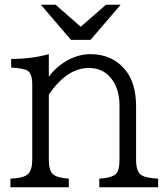

<svg xmlns="http://www.w3.org/2000/svg" viewBox="-20 -788 700 808"><path d="M278.8 -620.1 151.9 -768.1H213.9L319.8 -675.3L425.8 -768.1H487.8L360.8 -620.1ZM23.9 0V-36.1Q80.1 -38.6 97.7 -55.2Q115.7 -71.8 115.7 -116.2V-433.1Q115.7 -476.6 96.7 -490.2Q82.5 -500 26.9 -503.9V-540Q113.8 -540 185.5 -560.1V-464.8Q217.8 -509.8 269 -536.6Q314.5 -560.1 360.4 -560.1Q453.6 -560.1 508.3 -492.7Q552.7 -437.5 552.7 -339.8V-116.2Q552.7 -69.3 571.3 -53.7Q588.4 -39.1 645.5 -36.1V0H397.9V-36.1Q448.7 -39.1 466.8 -55.2Q482.9 -69.3 482.9 -116.2V-342.8Q482.9 -415.5 446.8 -459.5Q412.1 -502 354 -502Q262.2 -502 185.5 -390.1V-116.2Q185.5 -70.3 202.6 -55.2Q219.7 -39.6 269.5 -36.1V0Z"/></svg>

Font: BIZ UDPMincho
Style: Regular
Weight: 400
Designer: TypeBank Co., Ltd.
Foundry: Morisawa Inc.
Version: Version 1.06